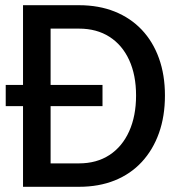

<svg xmlns="http://www.w3.org/2000/svg" viewBox="-20 -718 690 738"><path d="M2 -310V-391.5H374V-310ZM68.5 0V-698H283.5Q360 -698 421 -673.5Q481.9 -649 525 -603.5Q568 -558 591 -494Q614 -430 614 -351Q614 -271 591 -206.5Q568 -142 525 -95.5Q481.9 -49 421 -24.5Q360 0 283.5 0ZM174.5 -90H283.5Q351.5 -90 400.8 -122.2Q450 -154.5 476.5 -213.4Q503 -272.4 503 -350.9Q503 -429.5 476.5 -487.2Q450 -545 400.8 -576.5Q351.5 -608 283.5 -608H174.5Z"/></svg>

Font: Azeret Mono Thin
Style: Regular
Weight: 100
Designer: Martin Vácha
Foundry: Displaay
Version: Version 1.002